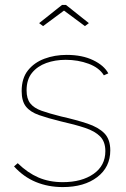

<svg xmlns="http://www.w3.org/2000/svg" viewBox="-20 -750 511 780"><path d="M235 10Q176 10 126 -10.5Q76 -31 37 -74L52 -87Q92 -48 136 -29Q180 -10 235 -10Q312 -10 360 -43.5Q408 -77 408 -136Q408 -174 387 -195.5Q366 -217 325.5 -230.5Q285 -244 227 -257Q174 -270 138.5 -282.5Q103 -295 85.5 -317Q68 -339 68 -380Q68 -432 93.5 -464Q119 -496 160.5 -511.5Q202 -527 251 -527Q314 -527 358.5 -505.5Q403 -484 420 -452L402 -444Q383 -475 340 -491Q297 -507 247 -507Q204 -507 168 -494Q132 -481 110 -454Q88 -427 88 -383Q88 -349 103 -330Q118 -311 149 -300Q180 -289 228 -277Q290 -263 335 -248Q380 -233 404 -208.5Q428 -184 428 -139Q428 -71 375 -30.5Q322 10 235 10ZM139 -656 232 -730H248L341 -656L325 -644L240 -707L155 -644Z"/></svg>

Font: Raleway Thin Thin
Style: Regular
Weight: 250
Version: Version 4.026